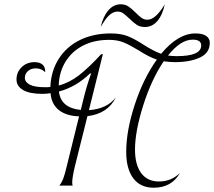

<svg xmlns="http://www.w3.org/2000/svg" viewBox="-20 -866 999 896"><path d="M744 -580Q687 -496 648.5 -374.5Q610 -253 610 -168Q610 -97 639 -58Q668 -19 722 -19Q779 -19 820 -59Q781 10 697 10Q635 10 602 -34Q569 -78 569 -157Q569 -256 609 -378Q649 -500 712 -588Q675 -600 627 -631Q586 -656 557 -668Q528 -680 489 -680Q420 -680 368 -653.5Q316 -627 286 -578.5Q256 -530 254 -467Q304 -480 349 -515Q394 -550 452 -613H460L395 -352Q480 -358 521 -412Q483 -335 388 -324L330 -92Q317 -38 317 -14Q317 -6 319 0H257Q268 -14 275 -32Q282 -50 292 -92L349 -323Q289 -325 254.5 -352.5Q220 -380 216 -431Q196 -428 177 -428Q118 -428 87.5 -446Q57 -464 57 -495Q57 -529 81 -552.5Q105 -576 141 -576Q166 -576 179 -564Q192 -552 191 -529Q173 -547 147 -547Q124 -547 110 -534Q96 -521 96 -503Q96 -483 119 -471Q142 -459 189 -459Q207 -459 215 -460Q218 -535 254.5 -592Q291 -649 353.5 -679.5Q416 -710 497 -710Q545 -710 578 -696.5Q611 -683 652 -656Q671 -644 691.5 -633Q712 -622 732 -615Q811 -710 892 -710Q925 -710 942 -698.5Q959 -687 959 -666Q959 -619 913 -597.5Q867 -576 795 -576Q776 -576 744 -580ZM764 -607Q782 -604 805 -604Q919 -604 919 -654Q919 -681 879 -681Q823 -681 764 -607ZM401 -524Q335 -460 255 -439Q264 -362 357 -353L368 -398Q385 -468 405 -522ZM543 -846Q564 -846 579 -836Q594 -826 613 -807Q630 -790 641.5 -782Q653 -774 668 -774Q706 -774 749 -846Q738 -795 714 -767.5Q690 -740 656 -740Q634 -740 618.5 -750Q603 -760 583 -780Q565 -797 554 -804.5Q543 -812 528 -812Q509 -812 490.5 -795.5Q472 -779 450 -740Q461 -789 485.5 -817.5Q510 -846 543 -846Z"/></svg>

Font: Srisakdi
Style: Regular
Weight: 400
Designer: Cadson Demak Co.,Ltd.
Foundry: Cadson Demak Co.,Ltd.
Version: Version 1.000